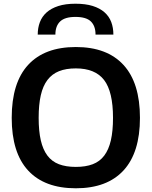

<svg xmlns="http://www.w3.org/2000/svg" viewBox="-20 -1003 816 1033"><path d="M388 10Q220 10 131.5 -85.5Q43 -181 43 -369Q43 -558 131.5 -654Q220 -750 388 -750Q556 -750 644.5 -653.5Q733 -557 733 -369Q733 -182 644.5 -86Q556 10 388 10ZM388 -105Q441 -105 479 -119.5Q517 -134 541 -166Q565 -198 576.5 -248Q588 -298 588 -369Q588 -510 540 -572.5Q492 -635 388 -635Q335 -635 297.5 -620Q260 -605 235.5 -573Q211 -541 199.5 -490.5Q188 -440 188 -369Q188 -298 199.5 -248Q211 -198 235 -166Q259 -134 297 -119.5Q335 -105 388 -105ZM494 -817Q494 -863 469 -887.5Q444 -912 386 -912Q329 -912 303.5 -887.5Q278 -863 278 -817H183Q183 -853 194.5 -883.5Q206 -914 230.5 -936Q255 -958 293.5 -970.5Q332 -983 386 -983Q440 -983 478.5 -971Q517 -959 542 -937Q567 -915 578.5 -884.5Q590 -854 590 -817Z"/></svg>

Font: Encode Sans Normal
Style: SemiBold
Weight: 600
Designer: Pablo Impallari, Andres Torresi
Foundry: Pablo Impallari, Andres Torresi
Version: Version 1.000; ttfautohint (v1.00) -l 8 -r 50 -G 200 -x 14 -